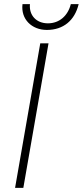

<svg xmlns="http://www.w3.org/2000/svg" viewBox="-20 -910 401 930"><path d="M53 0H93L215 -700H175ZM207 -765C287 -765 342 -811 361 -890H323C309 -834 268 -797 212 -797C156 -797 120 -836 125 -890H89C80 -817 134 -765 207 -765Z"/></svg>

Font: Fixel Text 20240404 ExtraLight
Style: Italic
Weight: 200
Width: 4
Italic angle: -10°
Designer: AlfaBravo + MacPaw
Foundry: Kyrylo Tkachov, Marchela Mozhyna, Serhii Makarenko, Maria Weinstein, Zakhar Kryvoshyya
Version: Version 1.211;Glyphs 3.2 (3225)